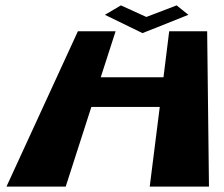

<svg xmlns="http://www.w3.org/2000/svg" viewBox="-20 -693 833 713"><path d="M319.3 -296H573.3L536 0H756L749.3 -577H608.3L587.1 -406H354.1L409.3 -577H269.3L4 0H224ZM679.6 -638 636 -673 523.4 -630 429 -673 369.6 -638 509.2 -570Z"/></svg>

Font: Hussar Milosc
Style: Obl
Weight: 700
Foundry: Cannot Into Space Fonts
Version: Version 1.02